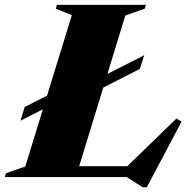

<svg xmlns="http://www.w3.org/2000/svg" viewBox="-56 -725 771 786"><path d="M457 -661.5 254.5 0H-36L-32 -15.5L47.5 -43.5L238 -663L172.5 -689.5L177 -705H541L536.5 -689.5ZM450.5 -30.5 666 -239.5 687.5 -227.5 545 41.5H528L463 0H116.5L135 -44.5H535.5ZM534.5 -499 516.5 -443 281 -322.5 182 -309.5 28 -231 45 -287 199.5 -365.5 298 -378.5Z"/></svg>

Font: Newsreader 60pt ExtraBold
Style: Italic
Weight: 800
Italic angle: -17°
Designer: Hugues Gentile
Foundry: Production Type
Version: Version 1.003